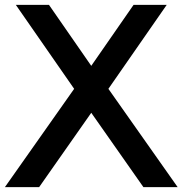

<svg xmlns="http://www.w3.org/2000/svg" viewBox="-36 -770 751 790"><path d="M125 0H-15.9L269.1 -404.5L29.1 -750H165.5L339.5 -499.1L513.6 -750H650L410 -404.5L695 0H554.1L339.5 -305.9Z"/></svg>

Font: Spartan MB SemBd
Style: Regular
Weight: 600
Designer: Matt Bailey, Mirko Velimirovic
Foundry: Matt Bailey
Version: Version 1.005